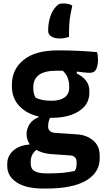

<svg xmlns="http://www.w3.org/2000/svg" viewBox="-20 -843 640 1113"><path d="M328 -620Q295 -620 277 -632Q259 -644 259 -665Q259 -705 270.5 -743.5Q282 -782 307 -807Q316 -817 324.5 -820Q333 -823 347 -823Q378 -823 399 -811Q392 -777 387.5 -752.5Q383 -728 381.5 -700.5Q380 -673 380 -629Q364 -624 353 -622Q342 -620 328 -620ZM134 -65Q134 -97 151.5 -123.5Q169 -150 203 -163V-168Q134 -184 91.5 -229Q49 -274 49 -343V-352Q49 -441 117 -496Q185 -551 316 -551Q380 -551 432 -548.5Q484 -546 542 -541Q545 -534 546.5 -522.5Q548 -511 548 -497Q548 -463 537.5 -442Q527 -421 502 -421Q487 -421 469 -423Q451 -425 425 -428V-417Q460 -400 479 -375Q498 -350 498 -316V-306Q498 -259 470 -226.5Q442 -194 393 -177Q344 -160 282 -160Q276 -160 270 -160Q259 -138 259 -108Q259 -94 268.5 -84.5Q278 -75 296 -73L428 -64Q484 -60 521 -28Q558 4 558 60V75Q558 157 479.5 203.5Q401 250 247 250H233Q130 250 76 214Q22 178 22 119V107Q22 61 57 30Q92 -1 150 -5V-11Q134 -36 134 -65ZM187 -276Q207 -267 228.5 -263Q250 -259 281 -259Q328 -259 354.5 -278.5Q381 -298 381 -333V-344Q381 -366 373.5 -389Q366 -412 344 -433Q326 -433 306 -433Q173 -433 173 -337V-329Q173 -316 176 -302.5Q179 -289 187 -276ZM250 162H268Q312 162 347 158.5Q382 155 413 148Q420 138 422 127.5Q424 117 424 106V96Q424 79 414.5 69Q405 59 387 58L273 50Q226 46 191 26Q158 51 158 95V105Q158 136 180.5 149Q203 162 250 162Z"/></svg>

Font: Recursive Mn Csl St
Style: Bold
Weight: 700
Monospace: yes
Version: Version 1.079;hotconv 1.0.112;makeotfexe 2.5.65598; ttfautoh